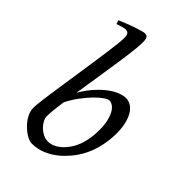

<svg xmlns="http://www.w3.org/2000/svg" viewBox="-229 -824 926 926"><g transform="rotate(45 233.5 -361.0)"><path d="M294.9 -392.1Q285.6 -392.1 268.1 -380.1Q250.5 -368.2 229.2 -346.4Q208 -324.7 185.8 -295.2Q163.6 -265.6 145.5 -230.5Q140.1 -195.3 137.5 -167.7Q134.8 -140.1 134.8 -125Q134.8 -112.3 142.3 -97.7Q149.9 -83 162.6 -70.6Q175.3 -58.1 191.2 -50Q207 -42 224.1 -42Q241.7 -42 256.8 -48.3Q272 -54.7 284.9 -64.7Q297.9 -74.7 308.1 -87.2Q318.4 -99.6 326.2 -111.8Q337.4 -129.4 344.2 -148.4Q351.1 -167.5 355 -186.5Q358.9 -205.6 360.4 -223.9Q361.8 -242.2 361.8 -258.8Q361.8 -292.5 355.7 -317.6Q349.6 -342.8 340.1 -359.4Q330.6 -376 318.6 -384Q306.6 -392.1 294.9 -392.1ZM432.1 -297.9Q431.2 -246.1 416.7 -193.6Q402.3 -141.1 367.2 -91.8Q350.6 -69.8 330.3 -49.6Q310.1 -29.3 286.1 -13.9Q262.2 1.5 234.9 10.7Q207.5 20 176.8 20Q166.5 20 154.1 14.9Q141.6 9.8 128.7 0.5Q115.7 -8.8 103.3 -21Q90.8 -33.2 81.3 -47.1Q71.8 -61 65.9 -76.2Q60.1 -91.3 60.1 -106Q60.1 -118.7 63.2 -146Q66.4 -173.3 71.5 -210Q76.7 -246.6 83.3 -289.6Q89.8 -332.5 96.4 -377.2Q103 -421.9 109.6 -465.6Q116.2 -509.3 121.3 -546.9Q126.5 -584.5 129.6 -613.3Q132.8 -642.1 132.8 -657.2Q132.8 -668.5 130.4 -675Q127.9 -681.6 124 -684.8Q120.1 -688 115.7 -689Q111.3 -689.9 106.9 -689.9Q102.5 -689.9 94.5 -687.7Q86.4 -685.5 78.1 -683.1Q68.8 -680.2 58.1 -676.8L51.8 -695.8Q72.3 -705.1 93.8 -713.4Q115.2 -721.7 134 -728Q152.8 -734.4 167 -738.3Q181.2 -742.2 187 -742.2Q200.7 -742.2 205.8 -733.4Q210.9 -724.6 210.9 -702.1Q210.9 -687 208.5 -662.4Q206.1 -637.7 201.9 -606.2Q197.8 -574.7 192.1 -537.8Q186.5 -501 180.4 -461.9Q174.3 -422.9 168.2 -383.1Q162.1 -343.3 156.2 -306.2Q181.2 -348.1 207.8 -377Q234.4 -405.8 259.3 -423.6Q284.2 -441.4 305.9 -449.2Q327.6 -457 342.8 -457Q361.8 -457 378.4 -446.5Q395 -436 407 -416Q418.9 -396 425.8 -366.2Q432.6 -336.4 432.1 -297.9Z"/></g></svg>

Font: Gentium Plus
Style: Italic
Weight: 400
Italic angle: -8°
Designer: J. Victor Gaultney, Annie Olsen, Iska Routamaa
Foundry: SIL International
Version: Version 1.510